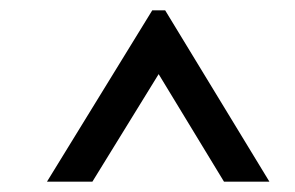

<svg xmlns="http://www.w3.org/2000/svg" viewBox="-20 -905 571 372"><path d="M502 -553H414L270 -790H305L159 -553H71L275 -885H300Z"/></svg>

Font: Narnoor
Style: Regular
Weight: 400
Designer: S. Sridhar Murthy
Foundry: SIL International
Version: Version 3.000